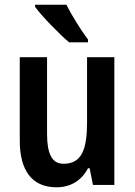

<svg xmlns="http://www.w3.org/2000/svg" viewBox="-20 -786 572 816"><path d="M262 -766H129V-757C157 -718 234 -639 274 -606H354V-618C327 -653 284 -722 262 -766ZM466 -543H350V-267C350 -152 328 -90 250 -90C201 -90 180 -132 180 -217V-543H64V-189C64 -61 116 10 220 10C278 10 326 -17 354 -71H361L375 0H466Z"/></svg>

Font: Noto Sans Armenian Condensed SemiBold
Style: Regular
Weight: 600
Width: 3
Designer: Monotype Design Team
Foundry: Monotype Imaging Inc.
Version: Version 2.008